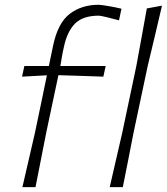

<svg xmlns="http://www.w3.org/2000/svg" viewBox="-20 -764 682 784"><path d="M71.5 0Q84.5 -56 96.5 -108Q108.5 -160 122.5 -221L133 -271Q142.5 -316.5 151.8 -361Q161 -405.5 171.5 -456.5L70 -451L79.5 -494.5H179.5Q183.5 -514 188 -535Q192.5 -556 197 -578.5Q216.5 -671 265.2 -707.8Q314 -744.5 382.5 -744.5Q391.5 -744.5 421.2 -739.5Q451 -734.5 476 -728.5L466 -681Q440.5 -688 415.2 -694Q390 -700 383.5 -700Q318.5 -700 286.2 -667.5Q254 -635 241 -572.5Q236.5 -553.5 232.2 -528.8Q228 -504 226.5 -494.5H411.5L402 -451Q355.5 -453 309.8 -454.2Q264 -455.5 218.5 -457L168.5 -221Q156.5 -160 146.2 -107.5Q136 -55 125 0ZM428 0Q441 -56 452.8 -107.5Q464.5 -159 479 -221L536.5 -493.5Q548 -557 559 -616.2Q570 -675.5 579.5 -729.5L641.5 -741Q627 -680 612.8 -619Q598.5 -558 583 -494L525 -220.5Q513 -159.5 503 -108Q493 -56.5 481.5 0Z"/></svg>

Font: Commissioner Loud ExtraLight
Style: Italic
Weight: 200
Italic angle: -12°
Designer: Kostas Bartsokas
Foundry: Kostas Bartsokas
Version: Version 1.000; ttfautohint (v1.8.3)